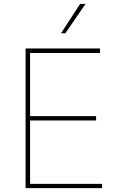

<svg xmlns="http://www.w3.org/2000/svg" viewBox="-20 -980 624 1000"><path d="M113.3 0V-727.5H501V-704.1H136.7V-375H480.5V-352.5H136.7V-22.5H511.7V0ZM297.9 -806.6 397.5 -960H425.8L320.3 -806.6Z"/></svg>

Font: Inter Tight Thin
Style: Regular
Weight: 250
Designer: Rasmus Andersson
Foundry: rsms
Version: Version 3.004